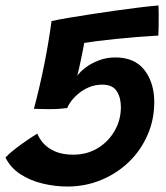

<svg xmlns="http://www.w3.org/2000/svg" viewBox="-20 -684 608 702"><path d="M0 -108Q10 -119 26.2 -132.2Q42.5 -145.5 60.2 -158.2Q78 -171 93.5 -181Q109 -191 116.5 -195.5Q123.5 -177 139.5 -159.2Q155.5 -141.5 182.2 -130Q209 -118.5 248 -118.5Q298 -118.5 337.2 -142.2Q376.5 -166 399.2 -205.8Q422 -245.5 422 -292.5Q422 -327 406.8 -350.8Q391.5 -374.5 354 -374.5Q328 -374.5 306.5 -365.5Q285 -356.5 268.2 -342.8Q251.5 -329 240.5 -314.5Q229.5 -300 226 -289Q214 -287.5 198.5 -286.2Q183 -285 160.5 -285Q153.5 -285 142 -285.2Q130.5 -285.5 120.2 -285.8Q110 -286 104 -286Q126 -369 142 -449.2Q158 -529.5 168.5 -607Q193 -612.5 231.8 -619Q270.5 -625.5 316.2 -632.5Q362 -639.5 408 -646Q454 -652.5 493.8 -657.2Q533.5 -662 559.5 -664Q560 -654.5 560.2 -633.8Q560.5 -613 560 -590.8Q559.5 -568.5 559 -554Q521 -552 480.8 -548.8Q440.5 -545.5 402.5 -541.5Q364.5 -537.5 334.8 -533.8Q305 -530 288 -527Q285.5 -514 282.2 -496.5Q279 -479 275 -461.5Q271 -444 268 -429.5Q265 -415 262.5 -406.5Q272 -421 292.2 -436.5Q312.5 -452 340.8 -463Q369 -474 401.5 -474Q472.5 -474 508.2 -427.8Q544 -381.5 544 -310.5Q544 -246 519.2 -189.8Q494.5 -133.5 450.8 -91.5Q407 -49.5 349.5 -25.8Q292 -2 226 -2Q181.5 -2 136.2 -12.8Q91 -23.5 54.8 -47Q18.5 -70.5 0 -108Z"/></svg>

Font: Grandstander Thin SemiBold
Style: Italic
Weight: 600
Italic angle: -15°
Version: Version 1.200